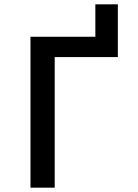

<svg xmlns="http://www.w3.org/2000/svg" viewBox="-20 -868 640 888"><path d="M121 -698H421V-848H525V-604H233V0H121Z"/></svg>

Font: IBM Plex Mono Medium
Style: Regular
Weight: 500
Monospace: yes
Designer: Mike Abbink, Paul van der Laan, Pieter van Rosmalen
Foundry: Bold Monday
Version: Version 2.3